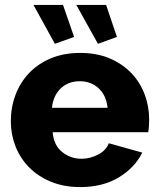

<svg xmlns="http://www.w3.org/2000/svg" viewBox="-20 -750 644 780"><path d="M290 -730H411L455 -600L378 -572ZM116 -730H236L281 -600L203 -572ZM306 10Q240 10 187.5 -11.5Q135 -33 98.5 -70Q62 -107 43 -155.5Q24 -204 24 -257Q24 -314 43 -364.5Q62 -415 98 -453Q134 -491 186.5 -513Q239 -535 306 -535Q373 -535 425 -513Q477 -491 513 -453.5Q549 -416 567.5 -367Q586 -318 586 -264Q586 -250 585 -236.5Q584 -223 582 -213H194Q198 -160 232.5 -132.5Q267 -105 311 -105Q346 -105 378.5 -122Q411 -139 422 -168L558 -130Q527 -68 462 -29Q397 10 306 10ZM417 -312Q412 -362 381 -391Q350 -420 304 -420Q257 -420 226.5 -390.5Q196 -361 191 -312Z"/></svg>

Font: Oxford Sans
Style: Regular
Weight: 800
Designer: Matt McInerney, Pablo Impallari, Rodrigo Fuenzalida
Foundry: Matt McInerney, Pablo Impallari, Rodrigo Fuenzalida
Version: Version 3.000g; ttfautohint (v1.5) -l 8 -r 28 -G 28 -x 14 -D